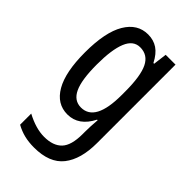

<svg xmlns="http://www.w3.org/2000/svg" viewBox="-239 -623 940 940"><g transform="rotate(45 231.0 -153.5)"><path d="M199 -547Q237 -547 265.5 -528Q294 -509 316 -466H321L330 -537H398V6Q398 118 350 179Q302 240 195 240Q158 240 127.5 232.5Q97 225 68 209V132Q136 168 193 168Q255 168 286 135.5Q317 103 317 25V9Q317 -8 318 -29.5Q319 -51 321 -75H317Q274 10 196 10Q123 10 82.5 -60Q42 -130 42 -266Q42 -406 84 -476.5Q126 -547 199 -547ZM216 -475Q169 -475 147 -421.5Q125 -368 125 -265Q125 -159 148 -110Q171 -61 219 -61Q317 -61 317 -245V-270Q317 -377 293 -426Q269 -475 216 -475Z"/></g></svg>

Font: Noto Sans Kannada ExtraCondensed
Style: Regular
Weight: 400
Width: 2
Designer: Jelle Bosma - Monotype Design Team
Foundry: Monotype Imaging Inc.
Version: Version 2.005; ttfautohint (v1.8.4.7-5d5b)